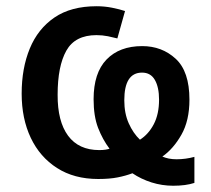

<svg xmlns="http://www.w3.org/2000/svg" viewBox="-20 -571 686 623"><path d="M293.5 -550.8Q319.3 -550.8 343.8 -545.9Q368.2 -541 385.7 -535.2L360.8 -446.3Q348.1 -449.7 330.1 -453.4Q312 -457 293 -457Q223.6 -457 195.3 -406.7Q167 -356.4 167 -263.7Q166.5 -177.2 200.9 -130.6Q235.4 -84 302.2 -84Q313.5 -84 322.5 -85.4Q331.5 -86.9 335.4 -88.4Q313 -118.2 298.3 -156Q283.7 -193.8 283.7 -249Q283.7 -334.5 325.7 -377.9Q367.7 -421.4 441.4 -421.4Q505.4 -421.4 550 -380.4Q594.7 -339.4 594.7 -247.6Q594.7 -179.7 568.6 -133.8Q542.5 -87.9 506.8 -63Q515.6 -59.1 527.3 -56.6Q539.1 -54.2 552.7 -54.2Q582.5 -54.2 610.8 -62V22.5Q583 31.7 542 31.7Q505.9 31.7 471.9 21Q438 10.3 409.7 -8.8Q387.7 -0.5 361.8 4.6Q335.9 9.8 298.8 9.8Q220.7 9.8 165 -25.9Q109.4 -61.5 79.8 -123.8Q50.3 -186 50.3 -267.1Q50.3 -349.6 76.7 -413.6Q103 -477.5 156.7 -514.2Q210.4 -550.8 293.5 -550.8ZM440.9 -335.4Q383.3 -335.4 383.3 -245.6Q383.3 -203.1 397.7 -170.9Q412.1 -138.7 434.1 -117.7Q461.9 -135.3 479 -168Q496.1 -200.7 496.1 -247.6Q496.1 -288.1 482.4 -311.8Q468.8 -335.4 440.9 -335.4Z"/></svg>

Font: Open Sans SemiBold
Style: Regular
Weight: 600
Designer: Monotype Design Team
Foundry: Monotype Imaging Inc.
Version: Version 3.003; ttfautohint (v1.8.4)